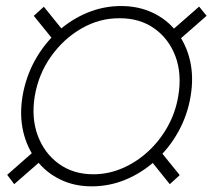

<svg xmlns="http://www.w3.org/2000/svg" viewBox="-20 -623 722 652"><path d="M291.5 9.8Q231.9 9.8 184.1 -13.7Q136.2 -37.1 104 -78.9Q71.8 -120.6 58.8 -176.5Q45.9 -232.4 56.6 -296.9Q67.9 -362.3 98.6 -418Q129.4 -473.6 175 -515.1Q220.7 -556.6 275.9 -579.6Q331.1 -602.5 391.1 -602.5Q451.2 -602.5 499.5 -579.3Q547.9 -556.2 580.1 -514.6Q612.3 -473.1 625.2 -417.5Q638.2 -361.8 627.4 -296.9Q616.7 -231.9 585.7 -176Q554.7 -120.1 508.8 -78.4Q462.9 -36.6 407.5 -13.4Q352.1 9.8 291.5 9.8ZM296.9 -31.2Q348.1 -31.2 395.8 -51.8Q443.4 -72.3 482.9 -108.6Q522.5 -145 549.3 -193.1Q576.2 -241.2 585.4 -296.9Q598.1 -372.1 575.7 -431.9Q553.2 -491.7 503.7 -526.6Q454.1 -561.5 385.7 -561Q317.9 -561.5 256.8 -526.4Q195.8 -491.2 153.3 -431.4Q110.8 -371.6 98.1 -296.9Q85.9 -222.2 108.4 -162.1Q130.9 -102.1 179.9 -66.7Q229 -31.2 296.9 -31.2ZM575.7 -476.6 551.3 -508.8 656.2 -600.6 681.6 -569.3ZM556.6 2.4 482.4 -89.8 516.1 -120.1 590.3 -28.3ZM28.3 2.4 4.4 -29.3 108.9 -121.1 133.8 -89.8ZM168.9 -477.5 94.7 -569.3 128.9 -600.1 203.1 -508.3Z"/></svg>

Font: Inter 20pt ExtraLight
Style: Italic
Weight: 250
Italic angle: -9.3988°
Version: Version 4.001;git-66647c0bb